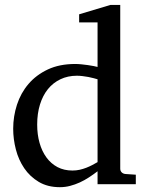

<svg xmlns="http://www.w3.org/2000/svg" viewBox="-20 -757 604 789"><path d="M380.9 -431.2Q374.5 -433.1 364.5 -435.8Q354.5 -438.5 343 -440.7Q331.5 -442.9 319.1 -444.3Q306.6 -445.8 295.9 -445.8Q258.8 -445.8 228.5 -431.4Q198.2 -417 177 -390.9Q155.8 -364.7 144.3 -327.6Q132.8 -290.5 132.8 -245.1Q132.8 -204.1 142.6 -169.7Q152.3 -135.3 170.9 -109.9Q189.5 -84.5 216.3 -70.3Q243.2 -56.2 277.8 -56.2Q293 -56.2 307.1 -59.3Q321.3 -62.5 334.5 -67.6Q347.7 -72.8 359.4 -78.9Q371.1 -85 380.9 -90.8ZM380.9 0V-53.2Q363.8 -40 345.5 -28.1Q327.1 -16.1 307.9 -7.3Q288.6 1.5 268.3 6.8Q248 12.2 226.1 12.2Q175.8 12.2 139.4 -9.5Q103 -31.2 79.6 -65.7Q56.2 -100.1 45.2 -142.8Q34.2 -185.5 34.2 -228Q34.2 -278.8 49.8 -326.9Q65.4 -375 97.2 -412.1Q128.9 -449.2 176.8 -471.7Q224.6 -494.1 289.1 -494.1Q300.8 -494.1 314.5 -492.7Q328.1 -491.2 341.1 -489.5Q354 -487.8 364.5 -485.6Q375 -483.4 380.9 -481.9V-665H305.2V-698.2L434.1 -736.8H474.1V-64Q474.1 -54.7 480 -48.8Q485.8 -43 495.1 -42L538.1 -39.1V0Z"/></svg>

Font: BabelStone Ogham Stemless
Style: Regular
Weight: 400
Designer: Andrew West
Foundry: BabelStone
Version: Version 2.02 March 14, 2022